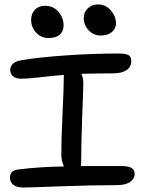

<svg xmlns="http://www.w3.org/2000/svg" viewBox="-20 -901 648 864"><path d="M432.1 -741.2Q401.4 -741.2 379.2 -764.6Q356.9 -788.1 356.9 -819.8Q356.9 -846.2 375.2 -863.5Q393.6 -880.9 420.9 -880.9Q456.1 -880.9 479 -854Q502 -827.1 502 -795.9Q502 -774.4 484.4 -757.8Q466.8 -741.2 432.1 -741.2ZM198.2 -730Q165 -730 142.6 -754.2Q120.1 -778.3 120.1 -812Q120.1 -839.4 137.2 -857.2Q154.3 -875 181.2 -875Q220.2 -875 243.2 -847.7Q266.1 -820.3 266.1 -787.1Q266.1 -760.7 249.3 -745.4Q232.4 -730 198.2 -730ZM85 -57.1Q55.7 -57.1 40.3 -69.1Q24.9 -81.1 24.9 -101.1Q24.9 -134.3 62 -138.2Q154.3 -150.4 268.1 -151.9Q255.9 -177.2 255.9 -205.1Q255.9 -273.4 261.5 -391.8Q267.1 -510.3 267.1 -551.8V-564Q227.5 -561 167 -554Q106.4 -546.9 74.2 -546.9Q51.3 -546.9 38.6 -557.9Q25.9 -568.8 25.9 -586.9Q25.9 -602.5 38.1 -614Q50.3 -625.5 75.2 -629.9Q157.2 -643.6 278.8 -651.9Q400.4 -660.2 513.2 -660.2Q545.9 -660.2 558.3 -652.8Q570.8 -645.5 570.8 -627Q570.8 -599.6 549.1 -585.2Q527.3 -570.8 486.8 -570.8Q424.3 -570.8 346.2 -568.8Q355 -550.3 355 -526.9Q355 -504.9 350.1 -381.6Q345.2 -258.3 345.2 -165Q345.2 -163.1 344.7 -159.2Q344.2 -155.3 344.2 -153.8H523.9Q559.1 -153.8 572.5 -144.8Q585.9 -135.7 585.9 -118.2Q585.9 -96.2 565.2 -82Q544.4 -67.9 504.9 -67.9Q394 -67.9 250.7 -62.5Q107.4 -57.1 85 -57.1Z"/></svg>

Font: Shantell Sans Irregular Bouncy
Style: Regular
Weight: 400
Designer: Stephen Nixon, Anya Danilova, Shantell Martin
Foundry: Arrow Type
Version: Version 1.006;[9816181b4]